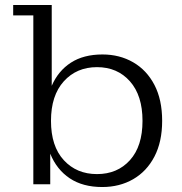

<svg xmlns="http://www.w3.org/2000/svg" viewBox="-20 -741 731 772"><path d="M114 0V-679H33V-721H188V-396Q214 -456 265 -489Q316 -522 392 -522Q461 -522 515.5 -490.5Q570 -459 601 -399.5Q632 -340 632 -255Q632 -171 601 -111.5Q570 -52 515.5 -20.5Q461 11 391 11Q313 11 260.5 -24Q208 -59 182 -123V0ZM370 -41Q452 -41 502.5 -97Q553 -153 553 -255Q553 -357 502.5 -414Q452 -471 370 -471Q288 -471 236.5 -414Q185 -357 185 -255Q185 -153 236.5 -97Q288 -41 370 -41Z"/></svg>

Font: Montagu Slab 16pt Light
Style: Regular
Weight: 300
Designer: Florian Karsten
Foundry: Florian Karsten
Version: Version 1.000; ttfautohint (v1.8.3)